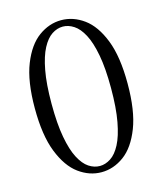

<svg xmlns="http://www.w3.org/2000/svg" viewBox="-113 -827 783 924"><g transform="rotate(-15 278.5 -364.5)"><path d="M278.4 14.6Q218.8 14.6 165.9 -24Q113.1 -62.6 80 -146.5Q46.9 -230.3 46.9 -365.5Q46.9 -499.9 80 -583.1Q113.1 -666.2 165.9 -704.4Q218.8 -742.7 278.4 -742.7Q338.7 -742.7 391.3 -704.4Q443.9 -666.2 476.5 -583.1Q509.2 -499.9 509.2 -365.5Q509.2 -230.3 476.5 -146.5Q443.9 -62.6 391.3 -24Q338.7 14.6 278.4 14.6ZM278.4 -16.4Q305.9 -16.4 332.6 -33.7Q359.3 -51 380.3 -91.1Q401.4 -131.2 413.9 -198.6Q426.5 -266.1 426.5 -365.5Q426.5 -464 413.9 -530.6Q401.4 -597.3 380.3 -636.8Q359.3 -676.3 332.6 -693.5Q305.9 -710.8 278.4 -710.8Q250 -710.8 223.7 -693.5Q197.4 -676.3 176.4 -636.8Q155.3 -597.3 142.9 -530.7Q130.4 -464.2 130.4 -365.5Q130.4 -266.1 142.9 -198.5Q155.3 -131 176.4 -91Q197.4 -51 223.7 -33.7Q250 -16.4 278.4 -16.4Z"/></g></svg>

Font: Noto Serif TC
Style: Regular
Weight: 200
Designer: Ryoko NISHIZUKA 西塚涼子 (kana & ideographs); Frank Grießhammer (Latin, Greek & Cyrillic); Wenlong ZHANG 张文龙 (bopomofo); San
Foundry: Adobe
Version: Version 2.001;hotconv 1.1.0;makeotfexe 2.6.0